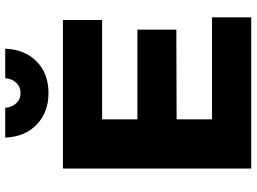

<svg xmlns="http://www.w3.org/2000/svg" viewBox="-140 -816 956 715"><g transform="rotate(-90 337.5 -458.0)"><path d="M67.9 0ZM67.9 -701.2H621.1V-555.2H251V-423.8H585V-278.8L251 -277.8V-146H630.9V0H67.9ZM349.1 -858.9Q371.1 -858.9 386.7 -874.5Q402.3 -890.1 404.3 -916H514.2Q511.2 -842.8 466.3 -798.8Q421.4 -754.9 349.1 -754.9Q277.3 -754.9 231.7 -798.8Q186 -842.8 183.1 -916H293.9Q296.4 -890.1 311.3 -874.5Q326.2 -858.9 349.1 -858.9Z"/></g></svg>

Font: Argentum Sans
Style: Bold
Weight: 700
Designer: Julieta Ulanovsky (Modified by Cristiano Sobral)
Foundry: Julieta Ulanovsky
Version: Version 1.000; ttfautohint (v1.5.65-e2d9)